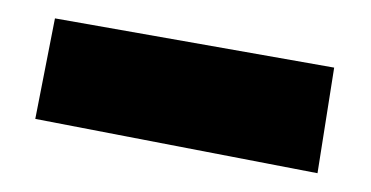

<svg xmlns="http://www.w3.org/2000/svg" viewBox="-34 -428 580 300"><g transform="rotate(10 256.0 -278.5)"><path d="M31 -202 34 -362H477L480 -195Z"/></g></svg>

Font: Londrina Solid
Style: Regular
Weight: 400
Designer: Marcelo Magalhaes
Foundry: Marcelo Magalh„es
Version: Version 1.001 2011